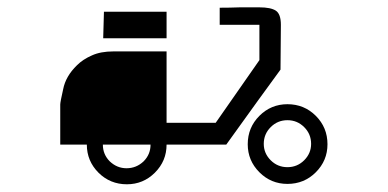

<svg xmlns="http://www.w3.org/2000/svg" viewBox="-20 -757 1040 515"><path d="M751 -434.6Q724.6 -434.6 706.1 -416Q687.5 -397.5 687.5 -371.1Q687.5 -345.7 706.1 -327.1Q724.6 -308.6 751 -308.6Q777.3 -308.6 795.9 -327.1Q814.5 -345.7 814.5 -371.1Q814.5 -397.5 795.9 -416Q777.3 -434.6 751 -434.6ZM751 -477.5Q795.9 -477.5 827.1 -446.3Q858.4 -415 858.4 -370.1Q858.4 -326.2 827.1 -294.9Q795.9 -263.7 751 -263.7Q707 -263.7 675.8 -294.9Q644.5 -326.2 644.5 -370.1Q644.5 -415 675.8 -446.3Q707 -477.5 751 -477.5ZM426.8 -725.6Q426.8 -702.1 426.8 -654.3Q370.1 -654.3 256.8 -654.3Q257.8 -677.7 258.8 -725.6Q300.8 -725.6 341.8 -725.6Q381.8 -725.6 426.8 -725.6ZM675.8 -737.3Q706.1 -737.3 719.7 -728.5Q733.4 -719.7 733.4 -690.4Q733.4 -650.4 732.4 -570.3Q683.6 -503.9 586.9 -369.1Q534.2 -369.1 426.8 -369.1Q426.8 -325.2 395.5 -293.9Q364.3 -262.7 320.3 -262.7Q275.4 -262.7 244.1 -293.9Q212.9 -325.2 212.9 -369.1Q189.5 -369.1 141.6 -369.1Q141.6 -405.3 141.6 -476.6Q141.6 -483.4 149.4 -517.6Q156.2 -552.7 186.5 -582Q202.1 -597.7 226.6 -608.4Q250 -619.1 284.2 -619.1Q332 -619.1 426.8 -619.1Q426.8 -555.7 426.8 -427.7Q470.7 -427.7 558.6 -427.7Q597.7 -484.4 675.8 -595.7Q675.8 -627 675.8 -690.4Q640.6 -690.4 569.3 -690.4Q569.3 -705.1 569.3 -736.3Q595.7 -736.3 623 -737.3Q649.4 -737.3 675.8 -737.3ZM319.3 -305.7Q345.7 -305.7 365.2 -324.2Q383.8 -342.8 383.8 -369.1Q340.8 -369.1 255.9 -369.1Q255.9 -342.8 274.4 -324.2Q293.9 -305.7 319.3 -305.7Z"/></svg>

Font: LetsEatIcons
Style: Regular
Weight: 400
Designer: Swedish Technologies
Foundry: Swedish Technologies
Version: Version 1.26.0